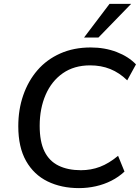

<svg xmlns="http://www.w3.org/2000/svg" viewBox="-20 -958 719 987"><path d="M386 9Q295 9 224.5 -25.5Q154 -60 114 -130.5Q74 -201 74 -309Q74 -395 99.5 -468.5Q125 -542 172.5 -597Q220 -652 289.5 -683Q359 -714 446 -714Q519 -714 580 -690.5Q641 -667 679 -627L634 -545Q594 -584 547 -603Q500 -622 443 -622Q361 -622 303 -581.5Q245 -541 214.5 -470.5Q184 -400 184 -311Q184 -230 208.5 -180Q233 -130 281 -106.5Q329 -83 396 -83Q448 -83 494 -100.5Q540 -118 587 -157L620 -76Q590 -48 552.5 -29Q515 -10 472.5 -0.5Q430 9 386 9ZM412 -765 543 -938H654L486 -765Z"/></svg>

Font: Nunito Sans 12pt ExtraLight 12pt SemiBold
Style: Italic
Weight: 600
Italic angle: -9°
Version: Version 3.101;gftools[0.9.27]